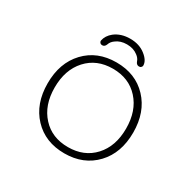

<svg xmlns="http://www.w3.org/2000/svg" viewBox="-197 -1174 1395 1376"><g transform="rotate(30 500.0 -486.0)"><path d="M757.8 -116.2Q659.2 -11.7 500.5 -11.7Q341.8 -11.7 244.1 -115.2Q146.5 -218.8 146.5 -387.7Q146.5 -556.6 244.1 -660.2Q341.8 -763.7 500.5 -763.7Q659.2 -763.7 756.8 -660.2Q854.5 -556.6 854.5 -387.7Q854.5 -218.8 757.8 -116.2ZM287.1 -151.4Q367.2 -63.5 500.5 -63.5Q633.8 -63.5 714.8 -151.9Q795.9 -240.2 795.9 -386.7Q795.9 -533.2 714.8 -622.6Q633.8 -711.9 500.5 -711.9Q367.2 -711.9 286.1 -622.6Q205.1 -533.2 205.1 -386.7Q205.1 -240.2 287.1 -151.4ZM676.8 -839.8Q676.8 -832 670.9 -826.2Q664.1 -818.4 653.3 -818.4Q631.8 -818.4 623 -842.8Q615.2 -867.2 590.8 -884.8Q554.7 -913.1 500.5 -913.1Q446.3 -913.1 410.2 -884.8Q385.7 -867.2 377.9 -842.8Q369.1 -818.4 347.7 -818.4Q336.9 -818.4 330.1 -826.2Q324.2 -832 324.2 -839.8Q324.2 -841.8 324.2 -843.8Q333 -887.7 373 -919.9Q424.8 -960 500.5 -960Q576.2 -960 627 -919.9Q676.8 -880.9 676.8 -839.8Z"/></g></svg>

Font: Gen Jyuu Gothic L Monospace Light
Style: Regular
Weight: 300
Designer: [Source Han Sans]
Ryoko NISHIZUKA  (kana & ideographs); Paul D. Hunt (Latin, Greek & Cyrillic); Wenlong ZHANG  (bopomofo
Version: Version 1.002.20150607